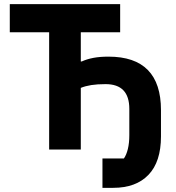

<svg xmlns="http://www.w3.org/2000/svg" viewBox="-20 -718 847 922"><path d="M472 43H575Q587 26 594 -2.5Q601 -31 601 -69V-195Q601 -314 487 -314Q447 -314 418.5 -309.5Q390 -305 368 -296V0H216V-563H27V-698H557V-563H368V-423H373Q397 -434 428 -440Q459 -446 501 -446Q753 -446 753 -189V-63Q753 59 693 121.5Q633 184 524 184H472Z"/></svg>

Font: Aneliza ExtraBold
Style: Regular
Weight: 800
Designer: Mike Abbink, Paul van der Laan, Pieter van Rosmalen
Foundry: Bold Monday
Version: Version 3.001;September 8, 2019;FontCreator 11.5.0.2425 64-b